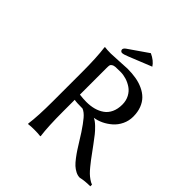

<svg xmlns="http://www.w3.org/2000/svg" viewBox="-216 -977 1148 1148"><g transform="rotate(45 358.0 -403.0)"><path d="M376 -651.9Q415 -651.9 448 -646.2Q481 -640.6 510 -627.2Q539.1 -613.8 559.3 -593.5Q579.6 -573.2 591.3 -542.7Q603 -512.2 603 -473.1Q603 -437.5 587.9 -406Q572.8 -374.5 548.3 -353.3Q523.9 -332 496.1 -318.8Q468.3 -305.7 440.9 -301.8Q459 -293.9 481 -272.5Q502.9 -251 514.9 -235.6Q526.9 -220.2 551.8 -187Q560.5 -175.3 579.1 -149.9Q597.7 -124.5 607.2 -111.8Q616.7 -99.1 633.1 -79.1Q649.4 -59.1 660.9 -48.1Q672.4 -37.1 687.3 -26.6Q702.1 -16.1 715.8 -11.2V2.9Q668.9 2.9 634.8 11.2Q616.7 11.2 598.9 2Q581.1 -7.3 567.1 -20Q553.2 -32.7 535.6 -55.9Q518.1 -79.1 507.1 -96.2Q496.1 -113.3 477.5 -143.1Q459 -172.9 449.2 -188Q419.9 -232.4 397.9 -258.3Q376 -284.2 354 -293Q303.2 -293 284.2 -296.9V-200.2Q284.2 -71.3 293.9 0L292 2.9Q273.4 0 241.2 0Q208.5 0 189.9 2.9L188 0Q198.2 -71.3 198.2 -200.2V-444.8Q198.2 -569.8 188 -645L189.9 -647.9Q208.5 -645 241.2 -645Q256.8 -645 310.5 -648.4Q364.3 -651.9 376 -651.9ZM341.8 -336.9Q376.5 -336.9 405.3 -344.7Q434.1 -352.5 457 -368.7Q480 -384.8 492.9 -412.6Q505.9 -440.4 505.9 -478Q505.9 -511.2 491.9 -537.4Q478 -563.5 455.6 -578.6Q433.1 -593.8 408.4 -601.3Q383.8 -608.9 359.9 -608.9Q331.1 -608.9 317.4 -607.9Q303.7 -606.9 295.4 -601.3Q287.1 -595.7 285.6 -588.6Q284.2 -581.5 284.2 -564.9V-340.8Q316.9 -336.9 341.8 -336.9ZM410.2 -816.9 409.2 -815.9Q452.6 -795.9 472.2 -765.1L328.1 -707Q298.8 -694.8 286.1 -694.8Q279.8 -694.8 275.4 -699.5Q271 -704.1 271 -710Q271 -720.7 286.1 -731Z"/></g></svg>

Font: Linear Smooth
Style: Regular
Weight: 400
Designer: Philipp H. Poll, Flanker
Foundry: Philipp H. Poll, reworked by Flanker
Version: Version 1.061 | FøM Fix